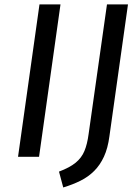

<svg xmlns="http://www.w3.org/2000/svg" viewBox="-20 -709 632 868"><path d="M158.5 -689.1H253.5L156.5 0H61.5ZM463.6 -689.1H558.6L474.7 -93.2Q467.6 -39 450 -0.9Q432.4 37.3 405.8 63.8Q379.2 90.4 344.1 107.9Q309 125.5 265.9 138.5L246.7 66.8Q294.7 48.8 321.7 26.8Q348.7 4.8 361.6 -26.2Q374.6 -57.2 380.6 -103.2Z"/></svg>

Font: Fira Sans Variable
Style: Italic
Weight: 397
Italic angle: -8°
Designer: Carrois Corporate & Edenspiekermann AG
Foundry: Carrois Corporate GbR & Edenspiekermann AG
Version: Version 4.202